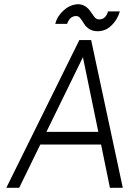

<svg xmlns="http://www.w3.org/2000/svg" viewBox="-20 -890 611 910"><path d="M442 -742Q480 -742 507 -768Q536 -795 548 -836H492Q481 -798 450 -798Q437 -798 428 -809Q424 -814 419.5 -820.5Q415 -827 410 -834Q386 -870 349 -870Q312 -868 283 -842Q268 -829 257.5 -813Q247 -797 242 -777H298Q311 -814 341 -814Q353 -814 361 -803Q365 -798 369.5 -791.5Q374 -785 378 -778Q401 -742 442 -742ZM200 -265 373 -619 446 -265ZM171 -205H459L501 0H562L412 -700H356L10 0H71Z"/></svg>

Font: Unageo
Style: Light-Italic
Weight: 300
Designer: Richard Sepsi
Foundry: Richard Sepsi
Version: Version 2.000